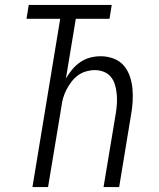

<svg xmlns="http://www.w3.org/2000/svg" viewBox="-20 -755 640 775"><path d="M111 0 223 -679H87L96 -735H431L422 -679H286L246 -438Q257 -457 271.5 -474.5Q286 -492 304.5 -504.5Q323 -517 344 -522.5Q365 -528 386 -528Q413 -528 437.5 -519Q462 -510 478.5 -491.5Q495 -473 503.5 -448.5Q512 -424 514.5 -398.5Q517 -373 515.5 -346Q514 -319 509 -292L461 0H398L448 -301Q451 -320 452 -339.5Q453 -359 451 -377.5Q449 -396 444 -413Q439 -430 428 -444Q417 -458 399.5 -465Q382 -472 363 -472Q346 -472 328 -467Q310 -462 295 -451Q280 -440 268.5 -425Q257 -410 248.5 -393.5Q240 -377 235 -360Q230 -343 228 -325L174 0Z"/></svg>

Font: Iosevka Light Extended
Style: Italic
Weight: 300
Width: 7
Italic angle: -9°
Monospace: yes
Designer: Belleve Invis
Foundry: Belleve Invis
Version: Version 32.5.0; ttfautohint (v1.8.4)